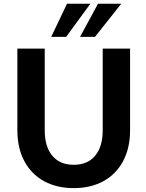

<svg xmlns="http://www.w3.org/2000/svg" viewBox="-20 -973 763 1004"><path d="M365.5 -111.3Q438 -111.3 477.5 -158.7Q517.1 -206.1 517.1 -291.7V-718.8H660.2V-291.7Q660.2 -199.5 624.1 -131.2Q588.1 -63 521.5 -26.1Q454.8 10.7 365.5 10.7Q276.1 10.7 209.5 -26.1Q142.8 -63 106.8 -131.2Q70.8 -199.5 70.8 -291.7V-718.8H213.9V-291.7Q213.9 -206.1 253.4 -158.7Q293 -111.3 365.5 -111.3ZM330.3 -953.4H452.6L325.9 -780.3H247.8ZM492.4 -953.4H614L476.8 -780.3H398.7Z"/></svg>

Font: Min Sans VF VF
Style: Regular
Weight: 400
Designer: Jinseong-Kim, NotoSansCJK, Nunito
Foundry: Jinseong-Kim
Version: Version 1.420;Glyphs 3.1.2 (3151)